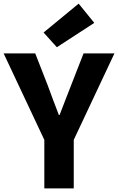

<svg xmlns="http://www.w3.org/2000/svg" viewBox="-28 -1037 650 1057"><path d="M216 0V-267L-8 -743H166L234 -569Q249 -528 264 -488Q279 -448 296 -404H300Q317 -448 332.5 -488Q348 -528 364 -569L432 -743H602L378 -267V0ZM285 -777 212 -858 405 -1017 491 -911Z"/></svg>

Font: Noto Sans TC ExtraBold
Style: Regular
Weight: 800
Designer: Ryoko NISHIZUKA  (kana, bopomofo & ideographs); Paul D. Hunt (Latin, Greek & Cyrillic); Sandoll Communications , Soo-you
Foundry: Adobe
Version: Version 2.004-H2;hotconv 1.0.118;makeotfexe 2.5.65603